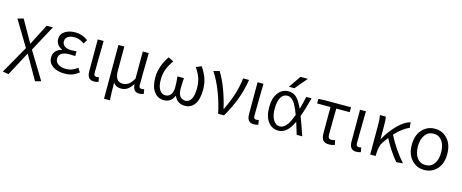

<svg xmlns="http://www.w3.org/2000/svg" viewBox="-47 -1548 6142 2550"><g transform="rotate(15 3024.0 -272.5)"><path d="M91.8 211.9 9.8 199.2 225.6 -181.6 14.6 -532.2 94.7 -553.7 264.6 -254.9H268.6L414.1 -540H500L307.6 -182.6L536.1 191.4L456.1 211.9L268.6 -114.3H264.6Z M804.7 12.7Q705.1 12.7 642.6 -31.2Q580.1 -75.2 580.1 -148.4Q580.1 -203.1 611.8 -237.3Q643.6 -271.5 693.4 -283.2V-288.1Q652.3 -303.7 629.9 -336.9Q607.4 -370.1 607.4 -410.2Q607.4 -478.5 665 -516.1Q722.7 -553.7 809.6 -553.7Q901.4 -553.7 983.4 -494.1L949.2 -439.5Q881.8 -488.3 811.5 -488.3Q757.8 -488.3 723.1 -465.3Q688.5 -442.4 688.5 -400.4Q688.5 -359.4 720.7 -335Q752.9 -310.5 819.3 -310.5Q831.1 -310.5 885.7 -314.5V-249Q837.9 -252 802.7 -252Q733.4 -252 697.3 -227.1Q661.1 -202.1 661.1 -155.3Q661.1 -107.4 701.7 -79.6Q742.2 -51.8 813.5 -51.8Q895.5 -51.8 965.8 -110.4L1001 -54.7Q953.1 -17.6 908.2 -2.4Q863.3 12.7 804.7 12.7Z M1212.9 12.7Q1163.1 12.7 1140.1 -16.1Q1117.2 -44.9 1117.2 -103.5V-540H1198.2Q1197.3 -489.3 1195.8 -397Q1194.3 -304.7 1193.4 -231Q1192.4 -157.2 1192.4 -96.7Q1192.4 -54.7 1229.5 -54.7Q1244.1 -54.7 1261.7 -60.5L1273.4 1Q1248 12.7 1212.9 12.7Z M1401.4 199.2V-540H1482.4V-207Q1482.4 -57.6 1586.9 -57.6Q1628.9 -57.6 1664.1 -80.1Q1699.2 -102.5 1736.3 -167V-540H1818.4Q1817.4 -489.3 1815.9 -397Q1814.5 -304.7 1813.5 -231Q1812.5 -157.2 1812.5 -96.7Q1812.5 -54.7 1850.6 -54.7Q1865.2 -54.7 1883.8 -60.5L1894.5 1Q1869.1 12.7 1834 12.7Q1790 12.7 1768.1 -12.2Q1746.1 -37.1 1742.2 -93.8H1740.2Q1680.7 10.7 1585.9 10.7Q1507.8 10.7 1475.6 -43.9Q1475.6 98.6 1482.4 199.2Z M2169.9 12.7Q2088.9 12.7 2037.1 -55.2Q1985.4 -123 1985.4 -251Q1985.4 -400.4 2087.9 -553.7L2161.1 -518.6Q2111.3 -447.3 2087.4 -383.3Q2063.5 -319.3 2063.5 -237.3Q2063.5 -151.4 2094.2 -103Q2125 -54.7 2173.8 -54.7Q2217.8 -54.7 2246.6 -88.4Q2275.4 -122.1 2275.4 -194.3Q2275.4 -265.6 2266.6 -339.8H2356.4Q2349.6 -258.8 2349.6 -194.3Q2349.6 -120.1 2377.9 -87.4Q2406.2 -54.7 2450.2 -54.7Q2500 -54.7 2529.3 -104Q2558.6 -153.3 2558.6 -250Q2558.6 -332 2538.6 -391.1Q2518.6 -450.2 2469.7 -522.5L2543 -553.7Q2592.8 -480.5 2617.2 -412.1Q2641.6 -343.8 2641.6 -253.9Q2641.6 -123 2593.3 -55.2Q2544.9 12.7 2460 12.7Q2412.1 12.7 2373 -11.2Q2334 -35.2 2314.5 -84H2310.5Q2271.5 12.7 2169.9 12.7Z M2998 0H2917Q2885.7 -150.4 2831.5 -290Q2777.3 -429.7 2708 -532.2L2789.1 -553.7Q2844.7 -467.8 2894 -335.4Q2943.4 -203.1 2968.8 -83H2974.6Q3098.6 -340.8 3115.2 -540H3197.3Q3175.8 -400.4 3128.4 -272Q3081.1 -143.6 2998 0Z M3410.2 12.7Q3360.4 12.7 3337.4 -16.1Q3314.5 -44.9 3314.5 -103.5V-540H3395.5Q3394.5 -489.3 3393.1 -397Q3391.6 -304.7 3390.6 -231Q3389.6 -157.2 3389.6 -96.7Q3389.6 -54.7 3426.8 -54.7Q3441.4 -54.7 3459 -60.5L3470.7 1Q3445.3 12.7 3410.2 12.7Z M3990.2 -519.5H4062.5Q4024.4 -367.2 3982.4 -254.9Q4021.5 -154.3 4073.2 0H3997.1Q3972.7 -84 3946.3 -165Q3900.4 -69.3 3851.6 -29.8Q3802.7 9.8 3744.1 9.8Q3657.2 9.8 3603 -61.5Q3548.8 -132.8 3548.8 -259.8Q3548.8 -386.7 3603.5 -458.5Q3658.2 -530.3 3744.1 -530.3Q3805.7 -530.3 3850.1 -493.2Q3894.5 -456.1 3946.3 -343.8Q3963.9 -403.3 3990.2 -519.5ZM3846.7 -756.8H3948.2L3807.6 -589.8H3732.4ZM3916 -252Q3868.2 -380.9 3829.6 -425.3Q3791 -469.7 3744.1 -469.7Q3689.5 -469.7 3657.2 -416.5Q3625 -363.3 3625 -259.8Q3625 -160.2 3660.2 -105Q3695.3 -49.8 3751 -49.8Q3794.9 -49.8 3835 -94.2Q3875 -138.7 3916 -252Z M4440.4 12.7Q4383.8 12.7 4359.4 -18.6Q4335 -49.8 4335 -115.2V-472.7H4151.4V-535.2L4228.5 -540H4599.6V-472.7H4415Q4411.1 -304.7 4411.1 -109.4Q4411.1 -54.7 4457 -54.7Q4469.7 -54.7 4508.8 -63.5L4521.5 -1Q4482.4 12.7 4440.4 12.7Z M4819.3 12.7Q4769.5 12.7 4746.6 -16.1Q4723.6 -44.9 4723.6 -103.5V-540H4804.7Q4803.7 -489.3 4802.2 -397Q4800.8 -304.7 4799.8 -231Q4798.8 -157.2 4798.8 -96.7Q4798.8 -54.7 4835.9 -54.7Q4850.6 -54.7 4868.2 -60.5L4879.9 1Q4854.5 12.7 4819.3 12.7Z M5458 0 5369.1 8.8Q5269.5 -106.4 5181.6 -273.4Q5143.6 -222.7 5127 -198.2Q5085.9 -142.6 5083 -28.3V0H5007.8V-394.5Q5007.8 -488.3 4997.1 -540H5077.1Q5086.9 -504.9 5086.9 -415V-236.3H5090.8Q5159.2 -356.4 5246.1 -443.8Q5333 -531.2 5416 -553.7L5422.9 -476.6Q5334 -444.3 5232.4 -333Q5272.5 -251 5334.5 -159.2Q5396.5 -67.4 5458 0Z M5507.8 -268.6Q5507.8 -400.4 5577.6 -477.1Q5647.5 -553.7 5752 -553.7Q5856.4 -553.7 5925.8 -477.1Q5995.1 -400.4 5995.1 -268.6Q5995.1 -137.7 5925.8 -62.5Q5856.4 12.7 5752 12.7Q5647.5 12.7 5577.6 -62.5Q5507.8 -137.7 5507.8 -268.6ZM5752 -54.7Q5826.2 -54.7 5868.7 -112.8Q5911.1 -170.9 5911.1 -268.6Q5911.1 -367.2 5868.7 -426.3Q5826.2 -485.4 5752 -485.4Q5677.7 -485.4 5634.8 -426.3Q5591.8 -367.2 5591.8 -268.6Q5591.8 -169.9 5634.3 -112.3Q5676.8 -54.7 5752 -54.7Z"/></g></svg>

Font: Gen Shin Gothic Normal
Style: Regular
Weight: 300
Designer: [Source Han Sans]
Ryoko NISHIZUKA  (kana & ideographs); Paul D. Hunt (Latin, Greek & Cyrillic); Wenlong ZHANG  (bopomofo
Version: Version 1.002.20150607